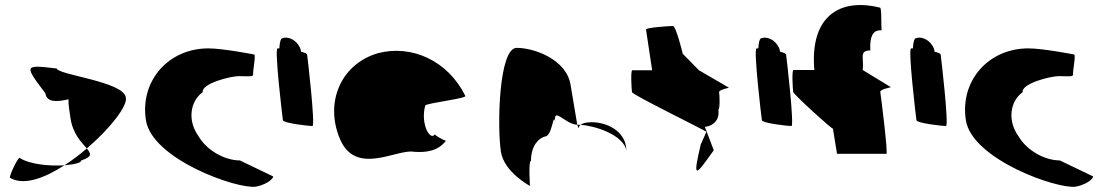

<svg xmlns="http://www.w3.org/2000/svg" viewBox="-20 -744 4359 754"><path d="M19 -46C71 -14 153 -43 233 -95C176 -91 97 -98 57 -124C49 -124 17 -56 19 -46ZM158 -378C164 -340 205 -344 249 -354C248 -333 253 -306 257 -279C266 -218 301 -184 321 -161C412 -239 483 -329 474 -362C464 -424 207 -450 203 -475C75 -490 73 -490 158 -378ZM233 -95C272 -98 300 -105 299 -114C343 -128 338 -140 321 -161C293 -137 263 -114 233 -95Z M553 -272C577 -118 913 0 985 -11C1040 -22 1059 -52 1051 -52L922 -114C866 -114 794 -150 759 -210C716 -270 726 -346 776 -382C771 -416 885 -445 918 -445C952 -445 976 -441 974 -452C972 -462 986 -530 978 -530C978 -530 856 -554 798 -554C643 -554 529 -428 553 -272Z M1091 -272C1093 -260 1194 -249 1207 -249C1219 -249 1188 -518 1186 -530C1185 -534 1175 -538 1162 -541C1162 -548 1159 -556 1154 -564C1140 -588 1111 -602 1089 -594C1083 -594 1078 -578 1077 -554H1070C1057 -554 1089 -284 1091 -272Z M1316 -196C1379 -52 1539 -160 1605 -148C1656 -144 1701 -152 1731 -191C1723 -193 1687 -212 1688 -217C1670 -188 1630 -257 1650 -330C1660 -340 1819 -358 1807 -368C1739 -506 1596 -570 1464 -535C1319 -493 1253 -341 1316 -196ZM1688 -218V-217ZM1732 -192 1731 -191C1733 -191 1733 -191 1732 -190Z M1947 -149C1959 -68 2061 -14 2061 -14C2062 -6 2054 -112 2065 -112C2066 -171 2093 -200 2120 -208C2150 -208 2153 -314 2161 -261C2150 -331 2198 -256 2247 -254C2243 -281 2231 -346 2221 -409C2206 -510 2079 -556 2009 -556C1939 -556 1932 -250 1947 -149ZM2247 -254C2249 -246 2251 -242 2252 -241C2253 -237 2250 -246 2260 -254ZM2260 -254C2316 -250 2431 -215 2441 -149L2438 -170C2429 -228 2367 -264 2303 -264C2279 -264 2267 -259 2260 -254Z M2462 -382C2464 -371 2762 -226 2754 -226L2732 -177C2698 -34 2712 -54 2783 -154L2748 -246C2764 -246 2809 -261 2801 -314C2808 -314 2806 -371 2804 -382C2802 -392 2849 -400 2842 -400L2725 -468L2661 -533C2660 -540 2634 -642 2623 -642C2612 -642 2516 -636 2517 -628L2541 -468H2463C2456 -468 2460 -392 2462 -382Z M2972 -272C2974 -260 3075 -249 3088 -249C3100 -249 3069 -518 3067 -530C3066 -534 3056 -538 3043 -541C3043 -548 3040 -556 3035 -564C3021 -588 2992 -602 2970 -594C2964 -594 2959 -578 2958 -554H2951C2938 -554 2970 -284 2972 -272Z M3095 -383C3097 -372 3252 -232 3251 -239L3267 -140H3461C3468 -140 3439 -372 3437 -383C3435 -394 3486 -402 3478 -402L3368 -469C3374 -514 3352 -546 3398 -546C3394 -618 3419 -626 3442 -625C3440 -636 3443 -714 3436 -714C3274 -754 3160 -677 3178 -469H3096C3089 -469 3093 -394 3095 -383Z M3579 -272C3581 -260 3682 -249 3695 -249C3707 -249 3676 -518 3674 -530C3673 -534 3663 -538 3650 -541C3650 -548 3647 -556 3642 -564C3628 -588 3599 -602 3577 -594C3571 -594 3566 -578 3565 -554H3558C3545 -554 3577 -284 3579 -272Z M3773 -272C3797 -118 4133 0 4205 -11C4260 -22 4279 -52 4271 -52L4142 -114C4086 -114 4014 -150 3979 -210C3936 -270 3946 -346 3996 -382C3991 -416 4105 -445 4138 -445C4172 -445 4196 -441 4194 -452C4192 -462 4206 -530 4198 -530C4198 -530 4076 -554 4018 -554C3863 -554 3749 -428 3773 -272Z"/></svg>

Font: Ampere
Style: RevIta
Weight: 400
Version: Version 1